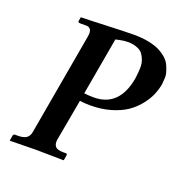

<svg xmlns="http://www.w3.org/2000/svg" viewBox="-118 -769 874 885"><g transform="rotate(20 318.5 -326.5)"><path d="M318.8 -604 269 -321.8Q290 -318.8 315.9 -318.8Q440.9 -318.8 466.8 -466.8Q471.2 -497.6 471.4 -520Q471.7 -542.5 465.3 -558.8Q459 -575.2 450.9 -585.7Q442.9 -596.2 429.9 -602.1Q417 -607.9 404.5 -610.4Q392.1 -612.8 377 -612.8Q355 -612.8 318.8 -604ZM107.9 -77.1 194.8 -571.8Q203.6 -618.2 170.9 -618.2H140.1Q135.3 -618.2 132.6 -620.6Q129.9 -623 130.9 -626L133.8 -645L139.2 -646Q165 -646 258.1 -649.9Q351.1 -653.8 392.1 -653.8Q432.1 -653.8 464.4 -647.5Q496.6 -641.1 517.6 -630.6Q538.6 -620.1 554.7 -606Q570.8 -591.8 578.1 -575.9Q585.4 -560.1 590.3 -543.7Q595.2 -527.3 593.8 -512.2L591.8 -483.9Q586.9 -456.5 575.4 -429.7Q564 -402.8 541.7 -375Q519.5 -347.2 489.3 -326.4Q459 -305.7 413.6 -292.2Q368.2 -278.8 314 -278.8Q285.2 -278.8 262.2 -282.2L225.1 -77.1Q222.2 -55.7 232.2 -44.4Q242.2 -33.2 270 -33.2H284.2Q291.5 -33.2 290 -23.9L286.1 -1L284.2 1Q187 -1 151.9 -1L22 1L21 -1L24.9 -23.9Q26.4 -33.2 34.2 -33.2H47.9Q76.7 -33.2 90.6 -43.2Q104.5 -53.2 107.9 -77.1Z"/></g></svg>

Font: Linux Libertine G
Style: Bold Italic
Weight: 700
Italic angle: -11.5°
Designer: Philipp H. Poll
Foundry: Philipp H. Poll
Version: Version 4.1.0